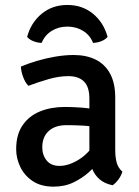

<svg xmlns="http://www.w3.org/2000/svg" viewBox="-20 -720 547 754"><path d="M43.5 -134Q43.5 -191.5 68.8 -228.2Q94 -265 137.2 -282.5Q180.5 -300 235 -300Q263 -300 298.2 -297.5Q333.5 -295 364 -288V-218.5Q337.5 -225 304 -226.8Q270.5 -228.5 241.5 -228.5Q196 -228.5 171 -205.2Q146 -182 146 -141.5Q146 -111 163.2 -89.8Q180.5 -68.5 213.5 -68.5Q250 -68.5 290.5 -93.8Q331 -119 359 -168.5L375 -90Q357 -69 330.5 -45Q304 -21 269.2 -4Q234.5 13 190.5 13Q141 13 108.2 -9Q75.5 -31 59.5 -64.8Q43.5 -98.5 43.5 -134ZM460.5 -46Q457 -32 445.8 -16.2Q434.5 -0.5 422 7.5Q390.5 1 371 -16Q351.5 -33 342.2 -56.8Q333 -80.5 331 -107V-332.5Q331 -379.5 309.5 -400.2Q288 -421 249 -421Q211.5 -421 171.5 -409.5Q131.5 -398 91.5 -383Q79.5 -395 71.2 -416.8Q63 -438.5 62 -458.5Q90 -470.5 125.5 -481Q161 -491.5 198.2 -497.8Q235.5 -504 269.5 -504Q319 -504 355.5 -486Q392 -468 412.2 -431Q432.5 -394 432.5 -336.5V-131.5Q432.5 -103.5 438 -82.2Q443.5 -61 460.5 -46ZM402.5 -575Q393 -564 377.2 -558Q361.5 -552 345.5 -551.5Q333.5 -582 306.2 -598.8Q279 -615.5 244.5 -615.5Q210 -615.5 183 -598.8Q156 -582 143.5 -551.5Q127.5 -552 111.8 -558Q96 -564 86.5 -575Q101.5 -631 143.5 -665.8Q185.5 -700.5 244.5 -700.5Q303.5 -700.5 345.5 -665.8Q387.5 -631 402.5 -575Z"/></svg>

Font: Signika Light
Style: Regular
Weight: 400
Version: Version 2.003;gftools[0.9.32]